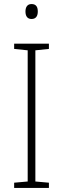

<svg xmlns="http://www.w3.org/2000/svg" viewBox="-20 -930 312 950"><path d="M136 -910C114 -910 106 -893 106 -873C106 -851 115 -836 136 -836C158 -836 167 -851 167 -873C167 -894 160 -910 136 -910ZM222 0V-26L155 -32V-681L222 -688V-714H50V-688L117 -681V-32L50 -26V0Z"/></svg>

Font: Noto Sans Myanmar SemiCondensed ExtraLight
Style: Regular
Weight: 200
Width: 4
Designer: Monotype Design Team
Foundry: Monotype Imaging Inc.
Version: Version 2.107